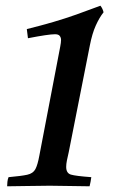

<svg xmlns="http://www.w3.org/2000/svg" viewBox="-20 -652 412 673"><path d="M343 -609Q328 -590 315.5 -562Q303 -534 295 -493L221 -119Q217 -102 214.5 -89.5Q212 -77 212 -67Q212 -45 228.5 -40Q245 -35 300 -31Q299 -24 297.5 -15Q296 -6 294 1Q265 1 227 0Q189 -1 154 -1Q117 -1 75 0Q33 1 5 1Q5 -6 6 -15Q7 -24 10 -31Q55 -35 75.5 -39.5Q96 -44 104 -59Q112 -74 118 -107L191 -488Q194 -503 194 -512Q194 -520 189.5 -526Q185 -532 173 -532Q150 -532 78 -518Q76 -532 74 -550Q126 -563 167 -575Q208 -587 247.5 -601Q287 -615 332 -632Q340 -622 343 -609Z"/></svg>

Font: Tiro Tamil
Style: Italic
Weight: 400
Italic angle: -11°
Designer: Tamil: Fernando Mello & Fiona Ross, assisted by Kaja Sojewska. Latin: John Hudson with Paul Hanslow, assisted by Kaja So
Foundry: Tiro Typeworks Ltd.
Version: Version 1.52